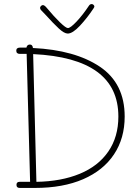

<svg xmlns="http://www.w3.org/2000/svg" viewBox="-20 -932 683 944"><path d="M593 -359Q593 -252 540.5 -173Q488 -94 389 -51Q290 -8 152 -8H77Q61 -8 61 -23Q61 -38 76 -38H128L111 -667H78Q60 -667 60 -683Q60 -698 79 -698H110Q113 -713 127 -713Q140 -713 142 -696Q349 -686 471 -604Q593 -522 593 -359ZM562 -359Q562 -646 143 -666L159 -38Q281 -40 372 -77.5Q463 -115 512.5 -187Q562 -259 562 -359ZM444 -900Q444 -897 440 -891Q409 -844 373 -805.5Q337 -767 313 -767Q296 -767 269 -792Q242 -817 207 -856L183 -881Q177 -887 177 -893Q177 -898 181.5 -902.5Q186 -907 191 -907Q199 -907 211 -892Q246 -850 275 -822Q304 -794 314 -794Q326 -794 356 -825.5Q386 -857 418 -905Q423 -912 431 -912Q436 -912 440 -908Q444 -904 444 -900Z"/></svg>

Font: Mali ExtraLight
Style: Regular
Weight: 275
Version: Version 1.000; ttfautohint (v1.6)